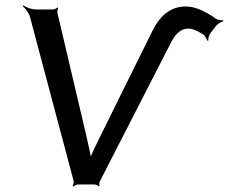

<svg xmlns="http://www.w3.org/2000/svg" viewBox="-20 -684 848 712"><path d="M780 -615C738 -645 701 -660 669 -660C616 -660 575 -630 545 -569L351 -177C333 -140 322 -117 318 -107C317 -104 314 -101 314 -100H318C318 -101 317 -104 316 -107C314 -118 309 -142 301 -177L193 -636C192 -641 194 -651 196 -654L194 -657C191 -653 181 -649 176 -649H113C97 -649 76 -657 67 -664L64 -661C73 -654 87 -637 91 -622L253 -13C254 -8 252 2 249 5L252 8C255 4 265 0 270 0H330C335 0 345 4 346 7L349 5C348 2 348 -8 351 -13L615 -528C632 -561 653 -578 678 -578C693 -578 711 -571 732 -557C740 -552 747 -540 748 -533L753 -534C751 -541 755 -554 761 -562L781 -588C787 -595 801 -604 808 -605V-609C801 -608 787 -610 780 -615Z"/></svg>

Font: Gamestation Storm Oblique 
Style: Italic
Weight: 400
Designer: Jonas Hecksher
Foundry: Jonas Hecksher, Playtypeª, e-types AS
Version: Version 1.003